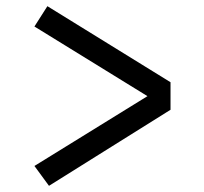

<svg xmlns="http://www.w3.org/2000/svg" viewBox="-20 -629 655 615"><path d="M90.3 -544.1 131.8 -609.2 526.2 -365.6V-277.4L136.9 -33.8L90.3 -97.4L452.3 -321Z"/></svg>

Font: Fira Code Fixed
Style: Regular
Weight: 400
Monospace: yes
Designer: Carrois Corporate, Edenspiekermann AG, Nikita Prokopov
Foundry: Carrois Corporate, Edenspiekermann AG, Nikita Prokopov
Version: Version 5.002